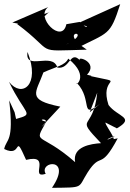

<svg xmlns="http://www.w3.org/2000/svg" viewBox="-31 -800 624 920"><path d="M39 -262 13 -319C37 -116 -1 -136 -11 -86C80 -41 32 -173 94 -34C220 -64 107 59 188 33C153 -28 320 -50 218 100C375 98 340 103 389 26C455 -77 448 22 533 -137C397 -109 605 -181 471 -125C567 -93 475 -190 474 -213L529 -185C620 -238 531 -240 489 -297C447 -426 557 -404 452 -425C357 -444 442 -430 386 -442C443 -502 335 -535 352 -511C304 -561 305 -466 244 -476C221 -554 86 -457 101 -551C164 -391 73 -329 12 -408C90 -246 138 -256 46 -230ZM399 -262 435 -356C416 -165 322 -252 453 -114C405 -111 315 -98 329 -23C157 -174 126 -102 191 -217C128 -230 230 -239 169 -193L258 -289C93 -322 142 -355 177 -453C236 -480 281 -486 296 -519C405 -431 322 -383 338 -402C415 -320 349 -225 450 -304ZM287 -684C267 -586 135 -718 200 -766L28 -692C158 -660 212 -760 204 -741L51 -685C241 -543 125 -555 385 -562C231 -663 430 -656 285 -586C343 -623 336 -559 333 -567C490 -647 496 -627 545 -780L297 -668C413 -700 398 -641 351 -695Z"/></svg>

Font: Asimov Silicon
Style: Regular
Weight: 400
Designer: Google
Version: Version 2.000980; 2014